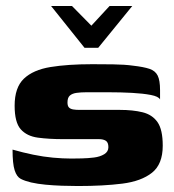

<svg xmlns="http://www.w3.org/2000/svg" viewBox="-20 -620 582 643"><path d="M151 -600H221L286 -534L347 -600H423L309 -460H263ZM241 3Q215 3 187 2Q159 1 132.5 -1.5Q106 -4 84 -9Q63 -14 49.5 -21Q36 -28 29 -50Q22 -72 22 -119Q57 -109 91 -102Q125 -95 157.5 -92Q190 -89 219 -89Q233 -89 254 -89.5Q275 -90 295 -92.5Q315 -95 329 -103.5Q343 -112 343 -127Q343 -143 334.5 -148.5Q326 -154 312 -154H193Q144 -154 107 -159Q70 -164 49.5 -187Q29 -210 29 -266Q29 -327 60 -356.5Q91 -386 149 -395.5Q207 -405 289 -405Q319 -405 358.5 -404.5Q398 -404 426 -400Q461 -396 480.5 -389.5Q500 -383 508 -367Q516 -351 516 -318V-287Q511 -297 485 -302Q459 -307 422 -309Q385 -311 344.5 -311Q304 -311 269 -311Q251 -311 236.5 -309Q222 -307 214 -300Q206 -293 206 -277Q206 -265 211 -260Q216 -255 225 -253.5Q234 -252 245 -252H381Q425 -252 457.5 -244Q490 -236 507.5 -211Q525 -186 525 -132Q525 -70 489 -41.5Q453 -13 389.5 -5Q326 3 241 3Z"/></svg>

Font: Genos ExtraBold
Style: Regular
Weight: 800
Designer: Robert E. Leuschke
Foundry: Robert E. Leuschke
Version: Version 1.010